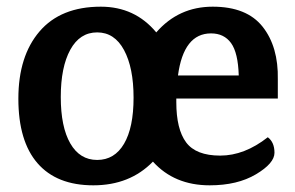

<svg xmlns="http://www.w3.org/2000/svg" viewBox="-20 -540 883 575"><path d="M508 -245V-234Q508 -153 537.5 -113.5Q567 -74 639.5 -74Q712 -74 782 -129Q802 -114 802 -82.5Q802 -51 746.5 -18Q691 15 608 15Q502 15 438 -56Q369 15 259.5 15Q150 15 92.5 -51Q35 -117 35 -244.5Q35 -372 98.5 -446Q162 -520 282 -520Q384 -520 448 -443Q515 -520 617 -520Q719 -520 766.5 -460Q814 -400 812 -302V-245ZM351.5 -390Q323 -443 271 -443Q219 -443 190.5 -391Q162 -339 162 -249.5Q162 -160 190.5 -110.5Q219 -61 271 -61Q323 -61 351.5 -109.5Q380 -158 380 -247.5Q380 -337 351.5 -390ZM612 -440Q530 -440 513 -314H695Q693 -382 672 -411Q651 -440 612 -440Z"/></svg>

Font: Karma
Style: Bold
Weight: 700
Designer: Joana Correia
Foundry: Indian Type Foundry
Version: Version 1.202;PS 1.0;hotconv 1.0.78;makeotf.lib2.5.61930; tt